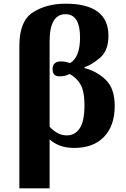

<svg xmlns="http://www.w3.org/2000/svg" viewBox="-20 -792 682 1041"><path d="M85 229H249V-36Q271 -16 303.5 -3Q336 10 384 10Q486 10 544 -50Q602 -110 602 -218Q602 -312 553.5 -359Q505 -406 438 -423V-428Q473 -438 520.5 -477Q568 -516 568 -598Q568 -772 335 -772Q232 -772 158.5 -725Q85 -678 85 -544ZM343 -58Q313 -58 289.5 -72Q266 -86 249 -105V-567Q249 -715 335 -715Q414 -715 414 -589Q414 -482 360 -450Q352 -453 338 -456Q324 -459 311 -459Q265 -459 265 -417Q265 -378 302 -378Q335 -378 357 -391Q394 -372 416 -335Q438 -298 438 -221Q438 -134 412 -96Q386 -58 343 -58Z"/></svg>

Font: Noto Serif SemiCondensed Extra
Style: Regular
Weight: 800
Width: 4
Designer: Monotype Design Team
Foundry: Monotype Imaging Inc.
Version: Version 1.002